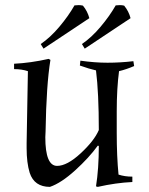

<svg xmlns="http://www.w3.org/2000/svg" viewBox="-20 -715 582 750"><path d="M157 -179Q157 -67 203 -67Q242 -67 295 -116Q348 -165 366 -207Q366 -352 355 -440Q328 -446 292 -459L294 -478Q350 -470 400 -470Q450 -470 501 -476L504 -457Q474 -444 445 -437Q436 -369 436 -280V-196Q436 -104 443 -33Q467 -25 497 -25V-4Q433 -1 362 15L355 13Q366 -56 366 -145L362 -146Q328 -99 273.5 -49.5Q219 0 175 15Q114 15 96 -40Q84 -79 84 -136Q84 -145 84 -156L89 -437Q65 -445 35 -445V-466Q99 -469 170 -485L177 -481Q161 -384 158 -201Q157 -191 157 -179ZM432 -694Q440 -695 448.5 -695Q457 -695 465 -693Q483 -671 490 -644L311 -525L300 -543Q337 -568 372.5 -610Q408 -652 432 -694ZM271 -694Q279 -695 287.5 -695Q296 -695 304 -693Q322 -671 329 -644L150 -525L139 -543Q176 -568 211.5 -610Q247 -652 271 -694Z"/></svg>

Font: Almendra
Style: Regular
Weight: 400
Designer: Ana Sanfelippo
Foundry: Ana Sanfelippo
Version: Version 1.004